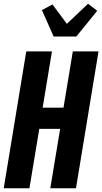

<svg xmlns="http://www.w3.org/2000/svg" viewBox="-20 -1011 549 1031"><path d="M0 0 121 -735H259L209 -433H321L371 -735H509L388 0H250L303 -319H191L138 0ZM268 -815 205 -957 262 -987 339 -883 453 -991 502 -953 390 -815Z"/></svg>

Font: Iosevka SS18 Heavy
Style: Italic
Weight: 900
Italic angle: -9°
Monospace: yes
Designer: Belleve Invis
Foundry: Belleve Invis
Version: Version 25.1.1; ttfautohint (v1.8.4)